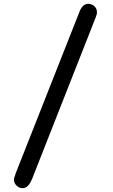

<svg xmlns="http://www.w3.org/2000/svg" viewBox="-20 -768 590 1004"><path d="M53 171Q53 164 57 154Q61 144 61 141L395 -705Q411 -748 442 -748Q460 -748 473.5 -735.5Q487 -723 487 -704Q487 -692 480 -676L150 162Q150 163 149 165.5Q148 168 147 169Q128 216 98 216Q81 216 67 203Q53 190 53 171Z"/></svg>

Font: Coval
Style: Black
Weight: 1000
Foundry: Context Ltd
Version: Version 001.000